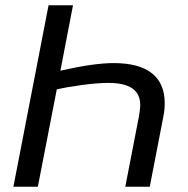

<svg xmlns="http://www.w3.org/2000/svg" viewBox="-20 -708 713 728"><path d="M209 -439.9Q335 -468.8 411.1 -468.8Q507.3 -468.8 555.9 -430.2Q604.5 -391.6 604.5 -317.4Q604.5 -289.6 599.6 -267.1L547.9 0H455.1L506.8 -267.1Q507.8 -272 509.8 -286.9Q511.7 -301.8 511.7 -310.1Q511.7 -393.6 391.6 -393.6Q349.6 -393.6 293 -386Q236.3 -378.4 195.3 -369.1L123.5 0H30.8L164.1 -688H256.8Z"/></svg>

Font: Liberation Sans
Style: Italic
Weight: 400
Italic angle: -12°
Designer: Steve Matteson
Foundry: Ascender Corporation
Version: Version 2.1.5